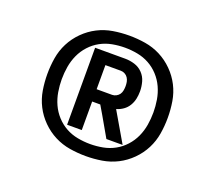

<svg xmlns="http://www.w3.org/2000/svg" viewBox="-86 -1005 772 689"><g transform="rotate(20 300.0 -661.0)"><path d="M199 -514V-808H314Q332 -808 350 -802.5Q368 -797 381 -783.5Q394 -770 399 -752Q404 -734 404 -716Q404 -701 401 -687Q398 -673 390.5 -660.5Q383 -648 371 -639.5Q359 -631 345 -627L411 -514H349L306 -589L286 -623H255V-514ZM314 -670Q322 -670 329.5 -674Q337 -678 341.5 -684.5Q346 -691 347.5 -699.5Q349 -708 349 -716Q349 -724 347.5 -732Q346 -740 341.5 -747Q337 -754 329.5 -758Q322 -762 314 -762H255V-670ZM300 -431Q269 -431 238.5 -436Q208 -441 180.5 -455Q153 -469 130.5 -491.5Q108 -514 94 -541.5Q80 -569 75 -599.5Q70 -630 70 -661Q70 -692 75 -722.5Q80 -753 94 -780.5Q108 -808 130.5 -830.5Q153 -853 180.5 -867Q208 -881 238.5 -886Q269 -891 300 -891Q331 -891 361.5 -886Q392 -881 419.5 -867Q447 -853 469.5 -830.5Q492 -808 506 -780.5Q520 -753 525 -722.5Q530 -692 530 -661Q530 -630 525 -599.5Q520 -569 506 -541.5Q492 -514 469.5 -491.5Q447 -469 419.5 -455Q392 -441 361.5 -436Q331 -431 300 -431ZM300 -477Q324 -477 348 -481.5Q372 -486 393 -497.5Q414 -509 430.5 -527Q447 -545 457 -567Q467 -589 471 -613Q475 -637 475 -661Q475 -685 471 -709Q467 -733 457 -755Q447 -777 430.5 -795Q414 -813 393 -824.5Q372 -836 348 -840.5Q324 -845 300 -845Q276 -845 252 -840.5Q228 -836 207 -824.5Q186 -813 169.5 -795Q153 -777 143 -755Q133 -733 129 -709Q125 -685 125 -661Q125 -637 129 -613Q133 -589 143 -567Q153 -545 169.5 -527Q186 -509 207 -497.5Q228 -486 252 -481.5Q276 -477 300 -477Z"/></g></svg>

Font: Iosevka Aile Extrabold
Style: Regular
Weight: 800
Designer: Belleve Invis
Foundry: Belleve Invis
Version: Version 27.3.5; ttfautohint (v1.8.4)